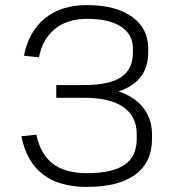

<svg xmlns="http://www.w3.org/2000/svg" viewBox="-20 -727 688 754"><path d="M321 7Q212 7 148 -42.5Q84 -92 64 -192L123 -198Q139 -121 187.5 -84Q236 -47 321 -47Q422 -47 469.5 -80Q517 -113 517 -182V-199Q517 -270 464.5 -306.5Q412 -343 311 -343H201V-393H311Q409 -393 455.5 -424Q502 -455 502 -520V-536Q502 -592 455 -622.5Q408 -653 321 -653Q245 -653 196 -613.5Q147 -574 133 -502L74 -508Q93 -604 157 -655.5Q221 -707 321 -707Q434 -707 498 -661.5Q562 -616 562 -536V-520Q562 -459 527.5 -419Q493 -379 425 -362V-374Q499 -355 538 -309.5Q577 -264 577 -199V-182Q577 -90 511.5 -41.5Q446 7 321 7Z"/></svg>

Font: Pathway Extreme 8pt Thin
Style: Regular
Weight: 100
Designer: Eduardo Rodriguez Tunni
Foundry: Eduardo Rodriguez Tunni
Version: Version 1.000